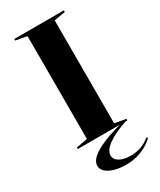

<svg xmlns="http://www.w3.org/2000/svg" viewBox="-228 -784 894 1070"><g transform="rotate(-30 219.5 -248.5)"><path d="M379 -708V-698L307 -685V-23L379 -10V0H60V-10L132 -23V-685L60 -698V-708ZM378 -4Q291 25 245.5 57.5Q200 90 200 123Q200 149 227 164.5Q254 180 298 180Q335 180 366.5 168.5Q398 157 423 135L430 142Q397 174 350.5 192.5Q304 211 252 211Q210 211 177 201.5Q144 192 125.5 175Q107 158 107 136Q107 95 173 58.5Q239 22 369 -10Z"/></g></svg>

Font: Kalnia SemiExpanded
Style: Regular
Weight: 400
Width: 6
Designer: Frida Medrano
Foundry: Frida Medrano
Version: Version 1.105